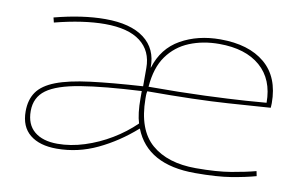

<svg xmlns="http://www.w3.org/2000/svg" viewBox="-63 -653 1210 776"><g transform="rotate(10 542.5 -265.0)"><path d="M208 10Q138 10 98.5 -22Q59 -54 59 -117Q59 -165 81.5 -197Q104 -229 156 -249Q208 -269 295 -280Q382 -291 509 -299V-374Q509 -444 459.5 -482Q410 -520 314 -520Q270 -520 218.5 -512.5Q167 -505 109 -490L104 -510Q219 -540 312 -540Q416 -540 471.5 -498Q527 -456 526 -379H527Q552 -461 622 -500.5Q692 -540 784 -540Q901 -540 967 -484.5Q1033 -429 1033 -322Q1033 -314 1032.5 -310Q1032 -306 1032 -303Q991 -300 860 -291Q729 -282 529 -282Q527 -272 527 -265Q527 -258 527 -251Q528 -124 594 -67Q660 -10 776 -10Q862 -10 920.5 -20Q979 -30 1020 -41L1024 -21Q981 -9 923.5 0.5Q866 10 776 10Q580 10 526 -128H525Q455 -66 375 -28Q295 10 208 10ZM531 -301Q660 -301 761.5 -305Q863 -309 927.5 -313.5Q992 -318 1012 -320Q1012 -416 951.5 -468.5Q891 -521 783 -521Q716 -521 661 -498.5Q606 -476 571.5 -428Q537 -380 531 -301ZM208 -10Q262 -10 318.5 -28Q375 -46 426.5 -77Q478 -108 519 -148Q507 -186 507 -250Q507 -260 507 -266.5Q507 -273 507 -279Q353 -271 258.5 -255.5Q164 -240 121.5 -209Q79 -178 79 -122Q79 -67 113 -38.5Q147 -10 208 -10Z"/></g></svg>

Font: Georama Extended Thin
Style: Regular
Weight: 100
Width: 7
Designer: Jean-Baptiste Levee
Foundry: Production Type
Version: Version 1.000